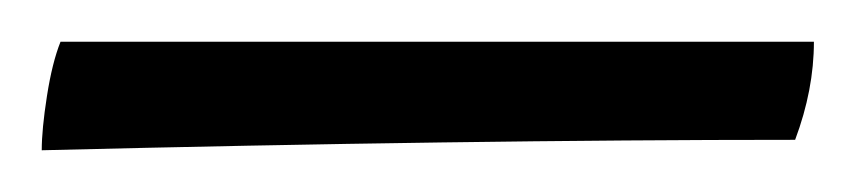

<svg xmlns="http://www.w3.org/2000/svg" viewBox="-55 -651 410 92"><path d="M-26 -631H335Q335 -608 326 -584Q168 -584 -35 -579Q-35 -589 -32.5 -605Q-30 -621 -26 -631Z"/></svg>

Font: Vollkorn SC SemiBold
Style: Regular
Weight: 600
Designer: Friedrich Althausen
Foundry: Friedrich Althausen
Version: Version 4.015